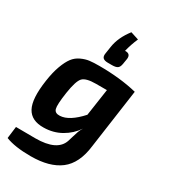

<svg xmlns="http://www.w3.org/2000/svg" viewBox="-237 -902 1068 1216"><g transform="rotate(30 296.5 -293.5)"><path d="M351 -551H321Q295 -551 284.5 -561.5Q274 -572 278 -595L286 -647Q297 -721 353 -793L412 -774Q390 -724 377 -671Q398 -672 407 -662.5Q416 -653 414 -634L407 -592Q403 -568 390.5 -559.5Q378 -551 351 -551ZM560 -477 499 -44Q483 89 406.5 147.5Q330 206 193 206Q76 206 9 179L20 92Q54 93 161 93Q321 93 351 2Q355 -9 361.5 -32.5Q368 -56 375 -75.5Q382 -95 393 -111Q356 -57 299.5 -25Q243 7 174 8Q84 10 50.5 -52Q17 -114 38 -256Q48 -324 65.5 -371Q83 -418 103 -444.5Q123 -471 154 -485.5Q185 -500 213 -503.5Q241 -507 284 -507Q438 -507 560 -477ZM402 -398H322Q249 -398 225.5 -372.5Q202 -347 188 -254Q174 -160 181.5 -133Q189 -106 225 -108Q292 -111 373 -201Z"/></g></svg>

Font: Exo 2.0
Style: Bold Italic
Weight: 700
Italic angle: -8°
Designer: Natanael Gama
Version: Version 1.001;PS 001.001;hotconv 1.0.70;makeotf.lib2.5.58329